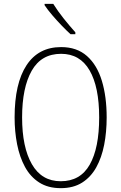

<svg xmlns="http://www.w3.org/2000/svg" viewBox="-20 -969 631 999"><path d="M535 -358Q535 -282 522 -215.5Q509 -149 481 -98.5Q453 -48 407.5 -19Q362 10 296 10Q230 10 184 -19.5Q138 -49 110 -100.5Q82 -152 69 -218.5Q56 -285 56 -358Q56 -535 118 -629.5Q180 -724 298 -724Q380 -724 432.5 -677.5Q485 -631 510 -548.5Q535 -466 535 -358ZM95 -358Q95 -203 146 -114.5Q197 -26 296 -26Q398 -26 447 -112.5Q496 -199 496 -358Q496 -517 446 -603Q396 -689 298 -689Q195 -689 145 -601Q95 -513 95 -358ZM257 -949Q280 -912 311.5 -872.5Q343 -833 372 -801V-791H347Q326 -810 300.5 -836.5Q275 -863 251.5 -890.5Q228 -918 212 -942V-949Z"/></svg>

Font: Noto Sans Khmer UI Condensed ExtraLight
Style: Regular
Weight: 200
Width: 3
Designer: Danh Hong and the Monotype Design Team
Foundry: Monotype Imaging Inc.
Version: Version 2.002; ttfautohint (v1.8.4.7-5d5b)